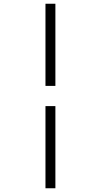

<svg xmlns="http://www.w3.org/2000/svg" viewBox="-20 -762 540 1026"><path d="M276 -195V244H223V-195ZM276 -742V-303H223V-742Z"/></svg>

Font: Lekton
Style: Regular
Weight: 400
Designer: Paolo Mazzetti, Luciano Perondi, Raffaele Flato, Elena Papassissa, Emilio Macchia, Michela Povoleri, Tobias Seemiller, R
Version: Version 34.000